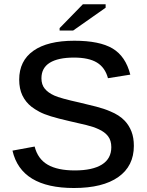

<svg xmlns="http://www.w3.org/2000/svg" viewBox="-20 -894 707 923"><path d="M623.5 -192.9Q623.5 -95.7 548.8 -43Q474.1 9.8 335.4 9.8Q81.1 9.8 40 -169.9L146.5 -189.5Q161.6 -129.9 209.2 -102.3Q256.8 -74.7 339.4 -74.7Q424.8 -74.7 470 -103Q515.1 -131.3 515.1 -186.5Q515.1 -218.8 499.3 -239.3Q483.4 -259.8 454.1 -272.9Q430.2 -284.2 394.5 -293Q358.9 -301.8 312.5 -312Q259.3 -324.2 225.1 -334.7Q190.9 -345.2 169.4 -356.7Q147.9 -368.2 131.3 -380.9Q103 -403.3 87.6 -435.3Q72.3 -467.3 72.3 -511.2Q72.3 -601.6 140.6 -649.9Q209 -698.2 337.4 -698.2Q458.5 -698.2 521.2 -660.9Q584 -623.5 606.4 -535.2L499 -518.1Q485.4 -569.3 446 -593.3Q406.7 -617.2 335.9 -617.2Q259.3 -617.2 219.2 -592.3Q179.2 -567.4 179.2 -517.6Q179.2 -487.3 195.1 -467.8Q210.9 -448.2 241.2 -434.6Q270 -421.4 362.8 -400.9Q405.3 -391.1 442.9 -381.3Q480.5 -371.6 510.7 -358.4Q531.2 -350.1 549.1 -338.6Q566.9 -327.1 580.1 -313Q600.6 -291 612.1 -261.5Q623.5 -231.9 623.5 -192.9ZM487.8 -856.9 331.5 -747.1H266.6V-758.8L378.4 -873.5H487.8Z"/></svg>

Font: Arimo Medium
Style: Regular
Weight: 500
Designer: Steve Matteson
Foundry: Monotype Imaging Inc.
Version: Version 1.33